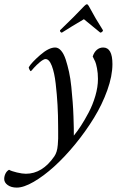

<svg xmlns="http://www.w3.org/2000/svg" viewBox="-128 -646 585 894"><path d="M276.4 -626Q281.2 -626 285.2 -618.2Q316.4 -559.6 351.6 -504.9Q351.1 -500.5 346.9 -497.3Q342.8 -494.1 338.9 -494.1L262.7 -556.6Q198.2 -518.6 160.2 -494.1Q156.2 -494.1 153.6 -497.3Q150.9 -500.5 151.4 -504.9Q221.2 -571.8 264.6 -618.2Q272.5 -626 276.4 -626ZM128.9 -424.8Q144 -424.8 156.7 -409.9Q169.4 -395 178 -368.7Q186.5 -342.3 193.4 -311.3Q200.2 -280.3 204.1 -241.7Q208 -203.1 210.4 -170.9Q212.9 -138.7 214.1 -103.5Q215.3 -68.4 215.6 -49.8Q215.8 -31.2 215.8 -14.6Q231.9 -34.2 248.8 -60.1Q265.6 -85.9 284.7 -121.8Q303.7 -157.7 315.9 -199.2Q328.1 -240.7 328.1 -278.3Q328.1 -305.7 323.7 -327.9Q319.3 -350.1 315.4 -358.9Q311.5 -367.7 303.7 -382.8Q309.6 -402.3 322.5 -413.6Q335.4 -424.8 352.5 -424.8Q395.5 -424.8 395.5 -347.7Q395.5 -292.5 371.6 -225.8Q347.7 -159.2 309.3 -96.7Q271 -34.2 222.2 25.4Q173.3 85 124.3 129.4Q75.2 173.8 28.8 200.7Q-17.6 227.5 -49.8 227.5Q-75.7 227.5 -92 215.8Q-108.4 204.1 -108.4 187.5Q-108.4 174.3 -102.5 162.4Q-96.7 150.4 -85.9 144.5Q-75.2 150.9 -49.6 157Q-23.9 163.1 -7.8 163.1Q69.3 163.1 125 82Q131.3 72.8 135.5 59.8Q139.6 46.9 141.1 28.3Q142.6 9.8 142.8 -0.5Q143.1 -10.7 142.8 -33.9Q142.6 -57.1 142.6 -60.5Q142.6 -108.4 139.9 -157Q137.2 -205.6 131.3 -256.6Q125.5 -307.6 113.3 -339.4Q101.1 -371.1 84 -371.1Q79.1 -371.1 72 -366.9Q64.9 -362.8 57.9 -356.9Q50.8 -351.1 43.2 -343.8Q35.6 -336.4 30.3 -330.6Q25.4 -324.2 20.5 -319.3L15.6 -314.5Q13.2 -314.5 9.5 -321.5Q5.9 -328.6 5.9 -333Q18.6 -354.5 58.8 -389.6Q99.1 -424.8 128.9 -424.8Z"/></svg>

Font: Amiri
Style: Slanted
Weight: 400
Italic angle: 9°
Designer: Khaled Hosny
Version: Version 000.107